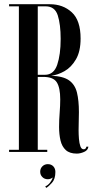

<svg xmlns="http://www.w3.org/2000/svg" viewBox="-20 -720 450 910"><path d="M344 8Q310 8 291.8 -8.8Q273.5 -25.5 266.8 -54.2Q260 -83 260 -118Q260 -151.5 262.8 -185.8Q265.5 -220 265.5 -249Q265.5 -304 249.2 -329.8Q233 -355.5 185 -355.5H159V-10H204V0H23V-10H69.5V-690H23V-700H216.5Q278.5 -700 320.2 -661.8Q362 -623.5 362 -537.5Q362 -476.5 340 -438.8Q318 -401 285.8 -382.8Q253.5 -364.5 222.5 -361Q279.5 -359 307.5 -339Q335.5 -319 344.8 -281.2Q354 -243.5 354 -188.5Q354 -166.5 353.2 -144.8Q352.5 -123 352.5 -103Q352.5 -82.5 354.2 -61.5Q356 -40.5 361 -26.5Q366 -12.5 376.5 -12.5Q387.5 -12.5 389.5 -25H399Q397 -8 378.8 0Q360.5 8 344 8ZM159 -365.5H193Q235 -365.5 251.2 -413.2Q267.5 -461 267.5 -535.5Q267.5 -604.5 253.8 -647.2Q240 -690 196.5 -690H159ZM199 170.5 194.5 163.5Q208 157.5 217.2 145.5Q226.5 133.5 230 121Q219.5 129.5 206.5 129.5Q191 129.5 180.8 119.2Q170.5 109 170.5 94Q170.5 78.5 181 68.2Q191.5 58 206.5 58Q223 58 232.8 68.5Q242.5 79 242.5 95Q242.5 128.5 226.2 146.5Q210 164.5 199 170.5Z"/></svg>

Font: Imbue 100pt Medium
Style: Regular
Weight: 500
Designer: Tyler Finck
Foundry: Etcetera Type Company
Version: Version 1.102; ttfautohint (v1.8.3)